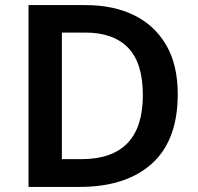

<svg xmlns="http://www.w3.org/2000/svg" viewBox="-20 -734 777 754"><path d="M678 -364Q678 -183 576.5 -91.5Q475 0 293 0H92V-714H315Q426 -714 507 -674Q588 -634 633 -556.5Q678 -479 678 -364ZM541 -360Q541 -487 483 -546.5Q425 -606 316 -606H223V-109H299Q541 -109 541 -360Z"/></svg>

Font: Noto Sans Sora Sompeng Semi
Style: Bold
Weight: 700
Designer: Monotype Design Team. David Williams.
Foundry: Monotype Imaging Inc.
Version: Version 2.101; ttfautohint (v1.8.4.7-5d5b)